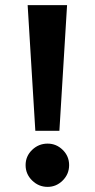

<svg xmlns="http://www.w3.org/2000/svg" viewBox="-20 -720 370 750"><path d="M118 -209 88 -700H242L212 -209ZM166 10Q131 10 105.5 -15Q80 -40 80 -75Q80 -110 105.5 -134.5Q131 -159 166 -159Q200 -159 225 -134.5Q250 -110 250 -75Q250 -40 225 -15Q200 10 166 10Z"/></svg>

Font: Fustat ExtraBold
Style: Regular
Weight: 800
Designer: Mohamed Gaber, Khaled Hosny, Laura Garcia Mut
Foundry: Kief Type Foundry, Alif Type Foundry, Hard Type Foundry
Version: Version 1.007